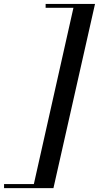

<svg xmlns="http://www.w3.org/2000/svg" viewBox="-116 -800 500 970"><path d="M-95.5 150.5V130H55L255 -760.5H114.5V-780H364L154 150.5Z"/></svg>

Font: Bodoni Moda 11pt Medium
Style: Italic
Weight: 500
Italic angle: -13°
Designer: Owen Earl
Foundry: indestructible type
Version: Version 2.004